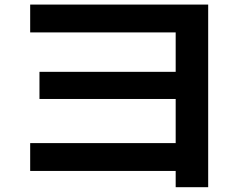

<svg xmlns="http://www.w3.org/2000/svg" viewBox="-20 -753 1040 827"><path d="M736.7 53.3V-16.7H110V-136.6H736.7V-326.7H150V-443.6H736.7V-613.4H110V-733.3H876.7V53.3Z"/></svg>

Font: M PLUS 2 Thin
Style: Regular
Weight: 100
Designer: Coji Morishita
Foundry: UNDERFOREST DESIGN
Version: Version 1.001